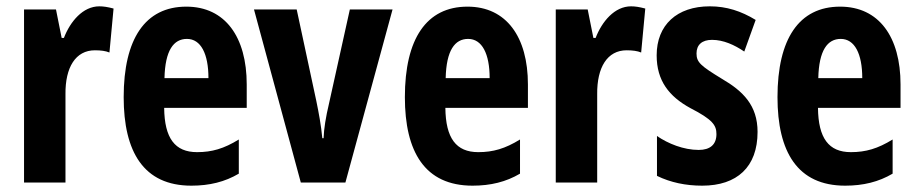

<svg xmlns="http://www.w3.org/2000/svg" viewBox="-20 -577 2899 607"><path d="M294 -557C242 -557 202 -509 182 -457H175L157 -547H56V0H187V-279C186 -364 219 -418 280 -418C299 -418 314 -416 326 -411L339 -550C320 -555 307 -557 294 -557Z M569 -556C439 -556 371 -454 371 -270C371 -97 434 10 585 10C642 10 691 -2 735 -28V-136C688 -107 650 -96 603 -96C533 -96 500 -140 499 -236H760V-310C760 -460 692 -556 569 -556ZM571 -454C615 -454 639 -407 639 -330H500C502 -418 529 -454 571 -454Z M931 0H1072L1221 -547H1086L1020 -249C1010 -207 1004 -170 1003 -140H999C995 -182 988 -219 980 -258L918 -547H783Z M1458 -556C1328 -556 1260 -454 1260 -270C1260 -97 1323 10 1474 10C1531 10 1580 -2 1624 -28V-136C1577 -107 1539 -96 1492 -96C1422 -96 1389 -140 1388 -236H1649V-310C1649 -460 1581 -556 1458 -556ZM1460 -454C1504 -454 1528 -407 1528 -330H1389C1391 -418 1418 -454 1460 -454Z M1975 -557C1923 -557 1883 -509 1863 -457H1856L1838 -547H1737V0H1868V-279C1867 -364 1900 -418 1961 -418C1980 -418 1995 -416 2007 -411L2020 -550C2001 -555 1988 -557 1975 -557Z M2375 -160C2375 -244 2329 -289 2262 -328C2195 -369 2182 -380 2182 -408C2182 -435 2199 -451 2231 -451C2267 -451 2302 -435 2333 -414L2369 -514C2323 -542 2277 -557 2224 -557C2120 -557 2056 -498 2056 -402C2056 -322 2095 -272 2163 -235C2233 -199 2245 -181 2245 -153C2245 -120 2225 -103 2189 -103C2141 -103 2092 -123 2057 -147V-21C2100 0 2148 10 2200 10C2310 10 2375 -49 2375 -160Z M2636 -556C2506 -556 2438 -454 2438 -270C2438 -97 2501 10 2652 10C2709 10 2758 -2 2802 -28V-136C2755 -107 2717 -96 2670 -96C2600 -96 2567 -140 2566 -236H2827V-310C2827 -460 2759 -556 2636 -556ZM2638 -454C2682 -454 2706 -407 2706 -330H2567C2569 -418 2596 -454 2638 -454Z"/></svg>

Font: Noto Sans Hebrew ExtraCondensed
Style: Bold
Weight: 700
Width: 2
Designer: Monotype Design Team
Foundry: Monotype Imaging Inc.
Version: Version 2.004